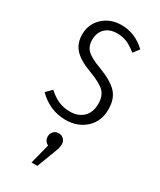

<svg xmlns="http://www.w3.org/2000/svg" viewBox="-205 -603 794 950"><g transform="rotate(30 192.5 -128.0)"><path d="M194.8 -534.2Q272.9 -534.2 334 -476.1L308.1 -441.9Q279.3 -465.8 253.4 -476.8Q227.5 -487.8 195.8 -487.8Q154.3 -487.8 129.2 -463.9Q104 -439.9 104 -397.9Q104 -361.3 126.7 -339.4Q149.4 -317.4 209 -295.9Q282.2 -268.1 314.2 -234.1Q346.2 -200.2 346.2 -140.1Q346.2 -70.8 300.8 -29.8Q255.4 11.2 187 11.2Q97.2 11.2 29.8 -56.2L61 -87.9Q89.8 -61.5 119.4 -48.3Q148.9 -35.2 186 -35.2Q232.4 -35.2 260.7 -62.3Q289.1 -89.4 289.1 -138.2Q289.1 -182.6 265.6 -206.8Q242.2 -231 175.8 -255.9Q106.9 -281.2 77.4 -314Q47.9 -346.7 47.9 -397Q47.9 -456.1 89.8 -495.1Q131.8 -534.2 194.8 -534.2ZM192.9 85Q210.4 85 221.7 96.7Q232.9 108.4 232.9 126Q232.9 138.2 229.2 150.1Q225.6 162.1 213.9 191.9L181.2 277.8H147.9L176.8 164.1Q152.8 151.9 152.8 126Q152.8 108.4 163.8 96.7Q174.8 85 192.9 85Z"/></g></svg>

Font: Fira Sans Compressed Light
Style: Regular
Weight: 300
Width: 1
Designer: Carrois Corporate & Edenspiekermann AG
Foundry: Carrois Corporate GbR & Edenspiekermann AG
Version: Version 4.203;PS 004.203;hotconv 1.0.88;makeotf.lib2.5.64775